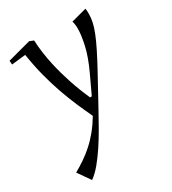

<svg xmlns="http://www.w3.org/2000/svg" viewBox="-185 -531 799 891"><g transform="rotate(-30 214.5 -86.0)"><path d="M231.9 -1Q211.4 36.1 189 75.7Q166.5 115.2 142.6 151.4Q118.7 187.5 93.8 217.8Q68.8 248 43.5 266.1L-3.4 199.2Q23.4 184.1 49.8 166.3Q76.2 148.4 101.3 126Q126.5 103.5 149.9 75Q173.3 46.4 195.3 9.8Q176.3 -30.3 157.2 -74.5Q138.2 -118.7 120.8 -168Q103.5 -217.3 89.1 -272.9Q74.7 -328.6 64.9 -392.1L-9.8 -383.8L-11.7 -404.8L112.3 -438L134.3 -429.2Q135.7 -395.5 140.4 -362.3Q145 -329.1 151.9 -297.6Q158.7 -266.1 167 -237.1Q175.3 -208 183.6 -182.6Q203.1 -123.5 227.1 -70.8H236.3L283.2 -170.9Q313.5 -235.8 325.4 -288.3Q337.4 -340.8 337.4 -376Q337.4 -388.7 335.9 -398.4Q334.5 -408.2 332 -416L414.1 -438Q415.5 -430.7 415.8 -423.1Q416 -415.5 416 -408.2Q416 -387.7 411.1 -365Q406.2 -342.3 394.5 -313Q382.8 -283.7 364 -245.8Q345.2 -208 317.4 -157.2Z"/></g></svg>

Font: Simonetta
Style: Italic
Weight: 400
Italic angle: -2°
Designer: Gayaneh Bagdasaryan
Foundry: BrownFox
Version: Version 1.001